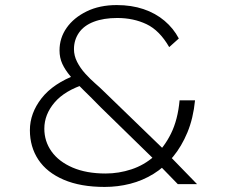

<svg xmlns="http://www.w3.org/2000/svg" viewBox="-20 -727 896 758"><path d="M682 0 613 -71 586 -100 377 -304Q340 -342 309.5 -371.5Q279 -401 258 -426Q237 -451 226 -475Q215 -499 215 -528Q215 -577 243 -617Q271 -657 322 -682Q373 -707 441 -707Q499 -707 546.5 -691Q594 -675 629.5 -645Q665 -615 686 -575L648 -541Q610 -607 558.5 -631.5Q507 -656 443 -656Q389 -656 350 -641Q311 -626 291.5 -597.5Q272 -569 272 -533Q272 -507 284.5 -482.5Q297 -458 316.5 -436.5Q336 -415 355.5 -398Q375 -381 386 -370L634 -130L656 -105L758 0ZM393 11Q298 11 231.5 -17.5Q165 -46 131.5 -96.5Q98 -147 98 -213Q98 -280 144 -339Q190 -398 284 -433L319 -396Q236 -370 195.5 -322.5Q155 -275 155 -219Q155 -169 183.5 -129Q212 -89 266.5 -65.5Q321 -42 397 -42Q449 -42 499 -58.5Q549 -75 588.5 -110Q628 -145 655 -199.5Q682 -254 689 -331H750Q743 -260 720 -204.5Q697 -149 663 -108Q629 -67 586 -40.5Q543 -14 494 -1.5Q445 11 393 11Z"/></svg>

Font: Lexend Giga ExtraLight
Style: Regular
Weight: 250
Version: Version 1.007